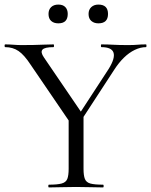

<svg xmlns="http://www.w3.org/2000/svg" viewBox="-24 -819 660 839"><path d="M301 -288 451 -518Q480 -565 472 -589Q464 -613 419 -613Q417 -613 417 -619Q417 -625 419 -625Q446 -625 471 -623.5Q496 -622 536 -622Q561 -622 576.5 -623.5Q592 -625 614 -625Q616 -625 616 -619Q616 -613 614 -613Q590 -613 565 -601Q540 -589 517.5 -567Q495 -545 475 -514L318 -273ZM290 -272 110 -536Q82 -579 57 -596Q32 -613 -1 -613Q-4 -613 -4 -619Q-4 -625 -1 -625Q16 -625 35 -623.5Q54 -622 70 -622Q97 -622 122.5 -622.5Q148 -623 170.5 -624Q193 -625 210 -625Q212 -625 212 -619Q212 -613 210 -613Q171 -613 161.5 -602Q152 -591 168 -568L339 -317ZM276 -310 341 -319V-81Q341 -52 347 -37Q353 -22 371 -17Q389 -12 426 -12Q429 -12 429 -6Q429 0 426 0Q402 0 372.5 -1Q343 -2 308 -2Q275 -2 244 -1Q213 0 190 0Q187 0 187 -6Q187 -12 190 -12Q226 -12 245 -17Q264 -22 270 -37Q276 -52 276 -81ZM231 -717Q211 -717 199.5 -727.5Q188 -738 188 -758Q188 -777 199.5 -788Q211 -799 231 -799Q251 -799 261.5 -788Q272 -777 272 -758Q272 -717 231 -717ZM406 -717Q387 -717 375 -727.5Q363 -738 363 -758Q363 -777 375 -788Q387 -799 406 -799Q448 -799 448 -758Q448 -717 406 -717Z"/></svg>

Font: Cormorant Light
Style: Regular
Weight: 400
Version: Version 4.000